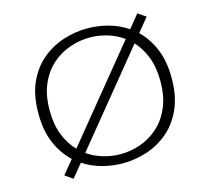

<svg xmlns="http://www.w3.org/2000/svg" viewBox="-105 -839 1085 986"><g transform="rotate(-15 437.5 -346.0)"><path d="M127 -7 186 -79Q138.5 -122.5 109.5 -189Q80.5 -255.5 80.5 -348Q80.5 -444 111.2 -512Q142 -580 193.5 -622.8Q245 -665.5 308 -685.8Q371 -706 435.5 -706Q491 -706 546 -691.2Q601 -676.5 648 -644.5L704.5 -714L746.5 -685L687.5 -613Q733 -569.5 761 -504Q789 -438.5 789 -348Q789 -252 758.2 -183.8Q727.5 -115.5 676.2 -72.5Q625 -29.5 562.2 -9.2Q499.5 11 435.5 11Q381 11 326.8 -3.2Q272.5 -17.5 226 -48L168.5 22ZM140.5 -348Q140.5 -272.5 163 -216.8Q185.5 -161 222 -123.5L613 -602Q573.5 -630.5 527.5 -644Q481.5 -657.5 435.5 -657.5Q383 -657.5 330.8 -639.8Q278.5 -622 235.5 -584.8Q192.5 -547.5 166.5 -488.8Q140.5 -430 140.5 -348ZM435.5 -37.5Q488 -37.5 540 -55.2Q592 -73 634.8 -110.5Q677.5 -148 703.2 -206.8Q729 -265.5 729 -348Q729 -421.5 707.5 -476.2Q686 -531 651 -568.5L260.5 -90.5Q299.5 -63.5 345 -50.5Q390.5 -37.5 435.5 -37.5Z"/></g></svg>

Font: Trispace SemiExpanded ExtraLight
Style: Regular
Weight: 200
Width: 6
Designer: Tyler Finck
Foundry: Etcetera Type Company
Version: Version 1.210; ttfautohint (v1.8.3)